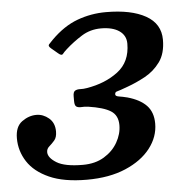

<svg xmlns="http://www.w3.org/2000/svg" viewBox="-68 -579 631 633"><g transform="rotate(-5 247.0 -262.5)"><path d="M-23.5 -146Q-23.5 -184.5 -0.8 -201Q22 -217.5 47 -217.5Q69.5 -217.5 88.2 -201.8Q107 -186 107 -157.5Q107 -138 98.2 -128Q89.5 -118 80.8 -110.5Q72 -103 72 -92Q72 -73.5 99 -56.8Q126 -40 186 -40Q227 -40 256.2 -57.8Q285.5 -75.5 301.2 -103.2Q317 -131 317 -160Q317 -192.5 293.8 -207.2Q270.5 -222 219.5 -229.5Q208 -231 197.8 -230.2Q187.5 -229.5 181.2 -233.2Q175 -237 175 -252V-268Q175 -282.5 181.8 -286.2Q188.5 -290 199 -289.5Q209.5 -289 220.5 -291Q282 -301 324.2 -333Q366.5 -365 366.5 -425.5Q366.5 -452.5 344.5 -467.8Q322.5 -483 284 -483Q248.5 -483 219.8 -465Q191 -447 166 -424.5Q156.5 -416 152 -410Q147.5 -404 137 -413L115.5 -431Q104.5 -440 109 -445.2Q113.5 -450.5 122.5 -459.5Q164.5 -501.5 210 -518.2Q255.5 -535 305 -535Q388.5 -535 436.5 -508Q484.5 -481 484.5 -428Q484.5 -382.5 464 -354.5Q443.5 -326.5 413.5 -310.2Q383.5 -294 355.5 -284Q326 -273 319 -271.5Q312 -270 312 -262Q312 -256 323.8 -254.2Q335.5 -252.5 351.5 -248.5Q392.5 -237 413.8 -214.8Q435 -192.5 435 -155Q435 -111 406 -73.5Q377 -36 323.2 -13Q269.5 10 195 10Q119 10 70.8 -11.5Q22.5 -33 -0.5 -68.5Q-23.5 -104 -23.5 -146Z"/></g></svg>

Font: Besley* Medium
Style: Italic
Weight: 500
Italic angle: -13°
Designer: Owen Earl
Foundry: indestructible type*
Version: Version 3.000; ttfautohint (v1.8.3)